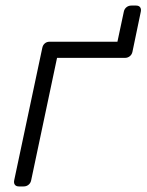

<svg xmlns="http://www.w3.org/2000/svg" viewBox="-20 -670 527 690"><path d="M469 -650Q479 -650 483.5 -644Q488 -638 486 -628L456 -484Q454 -474 446.5 -468Q439 -462 429 -462H185L92 -22Q90 -12 82.5 -6Q75 0 65 0H48Q38 0 33.5 -6Q29 -12 31 -22L132 -498Q134 -508 141 -514Q148 -520 158 -520H402L425 -628Q427 -638 434.5 -644Q442 -650 452 -650Z"/></svg>

Font: Rubik Light Light
Style: Italic
Weight: 300
Italic angle: -12°
Version: Version 2.104